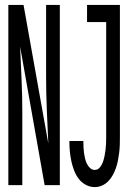

<svg xmlns="http://www.w3.org/2000/svg" viewBox="-20 -755 540 783"><path d="M14 0V-735H76L177 -170Q174 -238 171 -305.5Q168 -373 168 -441V-735H224V0H162L62 -565Q65 -497 68 -429.5Q71 -362 71 -294V0ZM366 8Q347 8 329.5 -1.5Q312 -11 300.5 -26.5Q289 -42 282 -60.5Q275 -79 271 -97.5Q267 -116 265 -135.5Q263 -155 263 -174V-180H320V-177Q320 -165 320.5 -154Q321 -143 322.5 -132Q324 -121 326.5 -110Q329 -99 333.5 -89Q338 -79 346.5 -70.5Q355 -62 366 -62Q379 -62 387.5 -72.5Q396 -83 400 -95Q404 -107 406.5 -119.5Q409 -132 410.5 -144.5Q412 -157 412.5 -169.5Q413 -182 413 -195V-665H335V-735H469V-195Q469 -179 468.5 -163.5Q468 -148 466 -132Q464 -116 461 -100.5Q458 -85 453 -70.5Q448 -56 440.5 -42Q433 -28 422 -16.5Q411 -5 396.5 1.5Q382 8 366 8Z"/></svg>

Font: Iosevka Fixed
Style: Regular
Weight: 400
Monospace: yes
Designer: Belleve Invis
Foundry: Belleve Invis
Version: Version 33.2.4